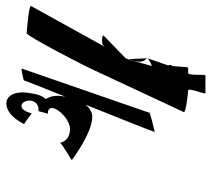

<svg xmlns="http://www.w3.org/2000/svg" viewBox="-52 -632 684 621"><g transform="rotate(-90 290.5 -322.0)"><path d="M83 -432C83 -432 170 -366 223 -366C237 -366 251 -374 262 -388C218 -278 172 -164 174 -164C174 -164 250 -182 236 -182L379 -595C377 -595 341 -590 340 -586C340 -584 316 -524 287 -451L288 -454C294 -483 289 -504 280 -516C291 -528 296 -544 299 -566C308 -612 293 -644 266 -644C225 -644 199 -586 199 -586C203 -586 233 -562 233 -562C235 -562 240 -595 258 -595C280 -595 287 -536 241 -540C242 -546 234 -510 232 -510C282 -510 223 -438 184 -438C140 -438 139 -474 138 -470C137 -464 79 -432 83 -432ZM238 -70C235 -63 303 -56 308 -56C318 -56 294 0 299 0H356C362 0 354 -56 365 -56H381C386 -56 384 -110 389 -110C394 -110 387 -117 390 -124L412 -187C407 -181 393 -176 387 -173L409 -253L581 -564C586 -571 503 -578 493 -578C483 -578 381 -378 378 -370ZM412 -187C413 -188 413 -188 413 -189C392 -204 403 -231 412 -258L409 -253ZM412 -258 482 -326C482 -326 498 -336 461 -334C448 -333 429 -296 412 -258Z"/></g></svg>

Font: Ampere
Style: SCUltCndIta
Weight: 400
Version: Version 1